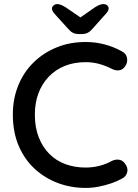

<svg xmlns="http://www.w3.org/2000/svg" viewBox="-20 -912 676 942"><path d="M578 -660Q600 -649 603.5 -626Q607 -603 592 -584Q581 -569 563.5 -567Q546 -565 529 -574Q500 -589 468 -598Q436 -607 400 -607Q343 -607 297.5 -588.5Q252 -570 219 -535.5Q186 -501 168.5 -454Q151 -407 151 -350Q151 -287 170 -238.5Q189 -190 222.5 -156.5Q256 -123 301.5 -106.5Q347 -90 400 -90Q434 -90 466.5 -98Q499 -106 528 -122Q546 -131 563.5 -128.5Q581 -126 592 -111Q609 -90 604.5 -68.5Q600 -47 579 -36Q554 -22 524 -12Q494 -2 463 4Q432 10 400 10Q328 10 264 -14Q200 -38 150 -84Q100 -130 71.5 -197Q43 -264 43 -350Q43 -427 69.5 -492.5Q96 -558 144.5 -605.5Q193 -653 258 -679.5Q323 -706 400 -706Q448 -706 493.5 -694Q539 -682 578 -660ZM358 -815 444 -875Q458 -884 468 -888Q478 -892 487 -892Q499 -892 506 -885.5Q513 -879 513 -871Q513 -865 510.5 -859.5Q508 -854 500 -845L433 -770Q422 -757 410 -751Q398 -745 381 -745H367Q350 -745 338 -751Q326 -757 315 -770L247 -845Q240 -854 237.5 -859Q235 -864 235 -870Q235 -878 242.5 -885Q250 -892 261 -892Q278 -892 304 -875L390 -816Z"/></svg>

Font: Quicksand SemiBold
Style: Regular
Weight: 600
Designer: Andrew Paglinawan
Foundry: Andrew Paglinawan
Version: Version 3.004